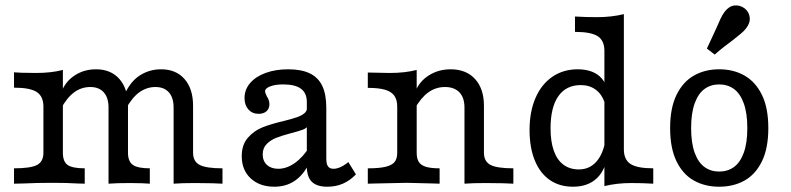

<svg xmlns="http://www.w3.org/2000/svg" viewBox="-20 -685 2950 716"><path d="M559.7 -360.5Q527.4 -360.5 500 -341.1Q472.6 -321.8 448.4 -277.4L442.7 -329Q465.3 -380.6 501.2 -403.6Q537.1 -426.6 580.6 -426.6Q636.3 -426.6 668.1 -390.3Q700 -354 700 -290.3V-115.3Q700 -83.1 724.2 -70.2Q748.4 -57.3 809.7 -57.3V0Q791.1 -0.8 771.8 -1.6L707.3 -2.4Q656.5 -2.4 627.4 0V-283.9Q627.4 -321 609.7 -340.7Q591.9 -360.5 559.7 -360.5ZM141.9 -115.3V-287.1Q141.9 -325.8 116.9 -341.9Q91.9 -358.1 32.3 -358.1V-415.3L61.3 -413.7Q79 -412.9 114.5 -412.9Q171 -412.9 214.5 -424.2V-115.3Q214.5 -82.3 232.3 -69.8Q250 -57.3 296 -57.3V0Q282.3 -0.8 267.7 -0.8Q230.6 -3.2 177.4 -3.2Q115.3 -3.2 67.7 -0.8L32.3 0V-57.3Q94.4 -57.3 118.1 -69.8Q141.9 -82.3 141.9 -115.3ZM316.9 -360.5Q283.1 -360.5 256 -340.3Q229 -320.2 206.5 -278.2L208.9 -341.9Q224.2 -381.5 258.9 -404Q293.5 -426.6 337.9 -426.6Q393.5 -426.6 425.4 -390.3Q457.3 -354 457.3 -290.3V-115.3Q457.3 -83.1 475.4 -70.2Q493.5 -57.3 538.7 -57.3V0Q525 -0.8 511.3 -1.6L464.5 -2.4Q413.7 -2.4 384.7 0V-283.9Q384.7 -321 366.9 -340.7Q349.2 -360.5 316.9 -360.5Z M1124.2 -65.3V-304.8Q1124.2 -337.9 1102.4 -354Q1080.6 -370.2 1036.3 -370.2Q1006.5 -370.2 987.5 -362.9Q968.5 -355.6 968.5 -344.4Q968.5 -341.1 970.6 -335.9Q972.6 -330.6 975 -325.8Q979.8 -318.5 982.3 -311.3Q984.7 -304 984.7 -296Q984.7 -279.8 973.8 -270.2Q962.9 -260.5 944.4 -260.5Q921 -260.5 906.5 -276.6Q891.9 -292.7 891.9 -319.4Q891.9 -350.8 912.5 -375Q933.1 -399.2 970.2 -412.9Q1007.3 -426.6 1054.8 -426.6Q1104 -426.6 1135.5 -411.3Q1166.9 -396 1181.9 -364.5Q1196.8 -333.1 1196.8 -283.1V-93.5Q1196.8 -73.4 1203.2 -64.5Q1209.7 -55.6 1223.4 -55.6Q1234.7 -55.6 1246.8 -60.5Q1258.9 -65.3 1271.8 -75L1279 -80.6L1307.3 -34.7Q1284.7 -11.3 1258.5 0Q1232.3 11.3 1200.8 11.3Q1161.3 11.3 1142.7 -7.3Q1124.2 -25.8 1124.2 -65.3ZM881.5 -102.4Q881.5 -145.2 904.4 -171.4Q927.4 -197.6 958.9 -210.1Q990.3 -222.6 1038.7 -233.9Q1070.2 -241.9 1086.7 -247.6Q1103.2 -253.2 1114.1 -261.7Q1125 -270.2 1125 -283.1L1129.8 -217.7Q1124.2 -207.3 1109.7 -201.6Q1095.2 -196 1063.7 -187.9Q1030.6 -179 1010.1 -171Q989.5 -162.9 974.6 -148Q959.7 -133.1 959.7 -108.9Q959.7 -84.7 975.4 -70.2Q991.1 -55.6 1017.7 -55.6Q1049.2 -55.6 1079.8 -77.4Q1110.5 -99.2 1135.5 -139.5L1134.7 -79Q1112.1 -33.1 1079.4 -10.9Q1046.8 11.3 1003.2 11.3Q948.4 11.3 914.9 -19.8Q881.5 -50.8 881.5 -102.4Z M1461.3 -115.3V-287.1Q1461.3 -312.9 1450.4 -328.2Q1439.5 -343.5 1415.7 -350.4Q1391.9 -357.3 1351.6 -357.3V-414.5Q1406.5 -412.9 1433.9 -412.9Q1490.3 -412.9 1533.9 -424.2V-115.3Q1533.9 -93.5 1541.9 -81Q1550 -68.5 1568.5 -62.9Q1587.1 -57.3 1619.4 -57.3V0L1596 -0.8Q1516.1 -3.2 1496.8 -3.2Q1478.2 -3.2 1381.5 -0.8L1351.6 0V-57.3Q1393.5 -57.3 1417.3 -62.9Q1441.1 -68.5 1451.2 -80.6Q1461.3 -92.7 1461.3 -115.3ZM1639.5 -360.5Q1604.8 -360.5 1577 -340.3Q1549.2 -320.2 1525.8 -278.2L1528.2 -341.9Q1543.5 -381.5 1579.4 -404Q1615.3 -426.6 1660.5 -426.6Q1718.5 -426.6 1751.6 -390.3Q1784.7 -354 1784.7 -290.3V-115.3Q1784.7 -83.1 1808.9 -70.2Q1833.1 -57.3 1894.4 -57.3V0Q1875.8 -0.8 1856.5 -1.6L1791.9 -2.4Q1741.1 -2.4 1712.1 0V-283.9Q1712.1 -321 1693.1 -340.7Q1674.2 -360.5 1639.5 -360.5Z M2124.2 -566.1V-623.4Q2165.3 -621 2206.5 -621Q2259.7 -621 2306.5 -632.3V-128.2Q2306.5 -89.5 2331.5 -73.4Q2356.5 -57.3 2416.1 -57.3V0Q2376.6 -2.4 2333.9 -2.4Q2280.6 -2.4 2233.9 8.9V-495.2Q2233.9 -533.9 2208.9 -550Q2183.9 -566.1 2124.2 -566.1ZM1954.8 -200Q1954.8 -268.5 1977 -319.8Q1999.2 -371 2039.9 -398.8Q2080.6 -426.6 2134.7 -426.6Q2163.7 -426.6 2186.3 -418.1Q2208.9 -409.7 2223.8 -392.7Q2238.7 -375.8 2245.2 -351.6L2234.7 -303.2Q2224.2 -333.9 2201.2 -350.8Q2178.2 -367.7 2146 -367.7Q2091.1 -367.7 2062.1 -326.2Q2033.1 -284.7 2033.1 -206.5Q2033.1 -157.3 2045.2 -123Q2057.3 -88.7 2081 -71Q2104.8 -53.2 2138.7 -53.2Q2179 -53.2 2204.8 -83.1Q2230.6 -112.9 2238.7 -167.7L2246.8 -116.1Q2240.3 -54 2206.9 -21.4Q2173.4 11.3 2116.9 11.3Q2066.1 11.3 2029.8 -14.1Q1993.5 -39.5 1974.2 -87.1Q1954.8 -134.7 1954.8 -200Z M2479 -207.3Q2479 -282.3 2502.8 -331Q2526.6 -379.8 2567.7 -403.2Q2608.9 -426.6 2662.1 -426.6Q2715.3 -426.6 2756.5 -403.2Q2797.6 -379.8 2821.4 -331Q2845.2 -282.3 2845.2 -207.3Q2845.2 -132.3 2821.4 -83.5Q2797.6 -34.7 2756.5 -11.7Q2715.3 11.3 2662.1 11.3Q2608.9 11.3 2567.7 -11.7Q2526.6 -34.7 2502.8 -83.5Q2479 -132.3 2479 -207.3ZM2766.9 -207.3Q2766.9 -262.9 2753.6 -299.6Q2740.3 -336.3 2716.9 -353.2Q2693.5 -370.2 2662.1 -370.2Q2630.6 -370.2 2607.3 -353.2Q2583.9 -336.3 2570.6 -299.6Q2557.3 -262.9 2557.3 -207.3Q2557.3 -151.6 2570.6 -115.3Q2583.9 -79 2607.3 -62.1Q2630.6 -45.2 2662.1 -45.2Q2693.5 -45.2 2716.9 -62.1Q2740.3 -79 2753.6 -115.3Q2766.9 -151.6 2766.9 -207.3ZM2651.6 -580.6Q2659.7 -599.2 2666.9 -614.9Q2674.2 -630.6 2682.3 -641.1Q2698.4 -662.1 2718.5 -664.5Q2738.7 -666.9 2756.5 -654Q2773.4 -641.1 2775.8 -620.2Q2778.2 -599.2 2762.1 -579Q2754 -568.5 2740.7 -557.7Q2727.4 -546.8 2712.1 -534.7Q2697.6 -524.2 2681 -511.3Q2664.5 -498.4 2645.2 -481.5L2616.1 -504Q2626.6 -526.6 2635.5 -545.6Q2644.4 -564.5 2651.6 -580.6Z"/></svg>

Font: Playfair Micro SmCond SmLight
Style: Regular
Weight: 360
Width: 4
Designer: Claus Eggers Sørensen
Foundry: Claus Eggers Sørensen
Version: Version 2.100;Glyphs 3.2 (3219)